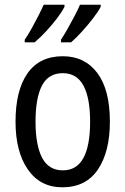

<svg xmlns="http://www.w3.org/2000/svg" viewBox="-20 -786 533 816"><path d="M447 -269Q447 -141 396 -65.5Q345 10 245 10Q151 10 98.5 -65.5Q46 -141 46 -269Q46 -402 97 -474.5Q148 -547 247 -547Q340 -547 393.5 -476Q447 -405 447 -269ZM131 -269Q131 -169 159 -115.5Q187 -62 247 -62Q306 -62 334.5 -114.5Q363 -167 363 -269Q363 -370 334.5 -422.5Q306 -475 247 -475Q186 -475 158.5 -422.5Q131 -370 131 -269ZM408 -757Q397 -736 375 -707.5Q353 -679 327.5 -651Q302 -623 282 -606H239V-617Q253 -638 269 -666.5Q285 -695 299 -722Q313 -749 320 -766H408ZM254 -757Q243 -735 222 -707.5Q201 -680 176 -653Q151 -626 127 -606H85V-617Q100 -639 115.5 -667Q131 -695 144.5 -721.5Q158 -748 166 -766H254Z"/></svg>

Font: Noto Sans Devanagari Condensed
Style: Regular
Weight: 400
Width: 3
Designer: Jelle Bosma - Monotype Design Team
Foundry: Monotype Imaging Inc.
Version: Version 2.004; ttfautohint (v1.8.4.7-5d5b)